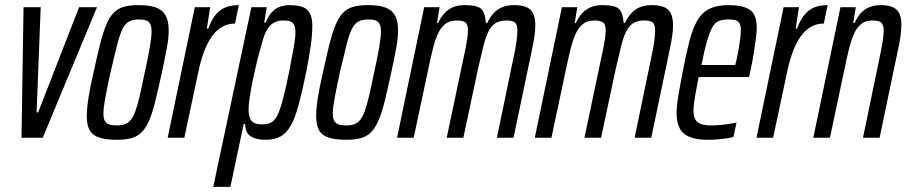

<svg xmlns="http://www.w3.org/2000/svg" viewBox="-20 -538 3545 750"><path d="M64 0 72 -510H139L123 -99H129L289 -510H359L147 0Z M438 8Q396 8 369.5 0Q343 -8 331 -28Q319 -48 319 -85Q319 -114 325.5 -155.5Q332 -197 345 -253Q359 -318 370.5 -364Q382 -410 394.5 -440Q407 -470 423 -487Q439 -504 462.5 -511Q486 -518 520 -518Q563 -518 588.5 -509Q614 -500 626.5 -478.5Q639 -457 639 -418Q639 -390 631.5 -349.5Q624 -309 612 -253Q598 -189 587 -144Q576 -99 563.5 -69.5Q551 -40 535 -23Q519 -6 495.5 1Q472 8 438 8ZM436 -48Q454 -48 467 -52.5Q480 -57 490 -68.5Q500 -80 508.5 -103Q517 -126 525.5 -162.5Q534 -199 545 -253Q559 -316 565.5 -355Q572 -394 572 -415Q572 -434 567 -444Q562 -454 551.5 -458Q541 -462 523 -462Q499 -462 484.5 -454.5Q470 -447 459 -425.5Q448 -404 437.5 -362.5Q427 -321 411 -253Q398 -192 391 -154Q384 -116 384 -94Q384 -76 389.5 -66Q395 -56 406.5 -52Q418 -48 436 -48Z M635 0 741 -510H801L788 -426H793Q808 -465 826 -484.5Q844 -504 866 -511Q888 -518 913 -518L898 -446Q870 -446 847.5 -433Q825 -420 807.5 -395.5Q790 -371 777 -336Q764 -301 755 -258L700 0Z M813 192 962 -510H1022L1012 -450H1018Q1030 -479 1045 -493.5Q1060 -508 1077 -513Q1094 -518 1109 -518Q1141 -518 1161 -511Q1181 -504 1190.5 -486Q1200 -468 1200 -436Q1200 -404 1194 -360.5Q1188 -317 1176 -256Q1160 -178 1146 -126.5Q1132 -75 1115 -46Q1098 -17 1075 -4.5Q1052 8 1018 8Q991 8 972.5 1Q954 -6 945.5 -20Q937 -34 938 -54H932L880 192ZM1002 -52Q1022 -52 1036.5 -58Q1051 -64 1062 -84.5Q1073 -105 1084 -146Q1095 -187 1109 -255Q1121 -317 1127.5 -353.5Q1134 -390 1134 -411Q1134 -431 1129 -441Q1124 -451 1113.5 -454.5Q1103 -458 1086 -458Q1068 -458 1054 -451.5Q1040 -445 1030 -432Q1020 -419 1011 -396Q1006 -379 998 -351Q990 -323 982 -290Q974 -257 967 -222.5Q960 -188 955.5 -158.5Q951 -129 951 -110Q951 -79 963 -65.5Q975 -52 1002 -52Z M1334 8Q1292 8 1265.5 0Q1239 -8 1227 -28Q1215 -48 1215 -85Q1215 -114 1221.5 -155.5Q1228 -197 1241 -253Q1255 -318 1266.5 -364Q1278 -410 1290.5 -440Q1303 -470 1319 -487Q1335 -504 1358.5 -511Q1382 -518 1416 -518Q1459 -518 1484.5 -509Q1510 -500 1522.5 -478.5Q1535 -457 1535 -418Q1535 -390 1527.5 -349.5Q1520 -309 1508 -253Q1494 -189 1483 -144Q1472 -99 1459.5 -69.5Q1447 -40 1431 -23Q1415 -6 1391.5 1Q1368 8 1334 8ZM1332 -48Q1350 -48 1363 -52.5Q1376 -57 1386 -68.5Q1396 -80 1404.5 -103Q1413 -126 1421.5 -162.5Q1430 -199 1441 -253Q1455 -316 1461.5 -355Q1468 -394 1468 -415Q1468 -434 1463 -444Q1458 -454 1447.5 -458Q1437 -462 1419 -462Q1395 -462 1380.5 -454.5Q1366 -447 1355 -425.5Q1344 -404 1333.5 -362.5Q1323 -321 1307 -253Q1294 -192 1287 -154Q1280 -116 1280 -94Q1280 -76 1285.5 -66Q1291 -56 1302.5 -52Q1314 -48 1332 -48Z M1531 0 1637 -510H1697L1687 -448H1691Q1701 -469 1714.5 -484.5Q1728 -500 1747.5 -509Q1767 -518 1796 -518Q1847 -518 1861.5 -501.5Q1876 -485 1878 -448H1883Q1893 -469 1907 -485Q1921 -501 1941 -509.5Q1961 -518 1988 -518Q2033 -518 2052 -500Q2071 -482 2071 -439Q2071 -419 2067.5 -395.5Q2064 -372 2057 -339L1986 0H1921L1984 -304Q1994 -348 1997.5 -375Q2001 -402 2001 -419Q2001 -443 1991 -450.5Q1981 -458 1959 -458Q1932 -458 1915.5 -447.5Q1899 -437 1888 -415Q1877 -393 1868 -356.5Q1859 -320 1847 -268L1790 0H1725L1789 -304Q1799 -348 1803.5 -375.5Q1808 -403 1808 -419Q1808 -444 1797 -451Q1786 -458 1764 -458Q1737 -458 1719.5 -444.5Q1702 -431 1690.5 -405.5Q1679 -380 1670.5 -345.5Q1662 -311 1653 -268L1596 0Z M2069 0 2175 -510H2235L2225 -448H2229Q2239 -469 2252.5 -484.5Q2266 -500 2285.5 -509Q2305 -518 2334 -518Q2385 -518 2399.5 -501.5Q2414 -485 2416 -448H2421Q2431 -469 2445 -485Q2459 -501 2479 -509.5Q2499 -518 2526 -518Q2571 -518 2590 -500Q2609 -482 2609 -439Q2609 -419 2605.5 -395.5Q2602 -372 2595 -339L2524 0H2459L2522 -304Q2532 -348 2535.5 -375Q2539 -402 2539 -419Q2539 -443 2529 -450.5Q2519 -458 2497 -458Q2470 -458 2453.5 -447.5Q2437 -437 2426 -415Q2415 -393 2406 -356.5Q2397 -320 2385 -268L2328 0H2263L2327 -304Q2337 -348 2341.5 -375.5Q2346 -403 2346 -419Q2346 -444 2335 -451Q2324 -458 2302 -458Q2275 -458 2257.5 -444.5Q2240 -431 2228.5 -405.5Q2217 -380 2208.5 -345.5Q2200 -311 2191 -268L2134 0Z M2745 8Q2702 8 2675 -2.5Q2648 -13 2635.5 -36Q2623 -59 2623 -94Q2623 -123 2629.5 -162.5Q2636 -202 2646 -254Q2660 -327 2673 -377.5Q2686 -428 2704.5 -459Q2723 -490 2752 -504Q2781 -518 2825 -518Q2865 -518 2889.5 -509.5Q2914 -501 2925 -482.5Q2936 -464 2936 -431Q2936 -413 2932.5 -385.5Q2929 -358 2923.5 -324.5Q2918 -291 2910 -255L2906 -237H2709Q2700 -191 2694.5 -159Q2689 -127 2689 -105Q2689 -84 2696 -71.5Q2703 -59 2718.5 -53.5Q2734 -48 2756 -48Q2770 -48 2789.5 -49.5Q2809 -51 2828 -54Q2847 -57 2857 -59L2845 -3Q2834 0 2817.5 2.5Q2801 5 2782 6.5Q2763 8 2745 8ZM2720 -284H2852L2858 -308Q2864 -336 2869 -368.5Q2874 -401 2874 -420Q2874 -438 2868.5 -447Q2863 -456 2853 -459Q2843 -462 2827 -462Q2805 -462 2789.5 -456.5Q2774 -451 2763.5 -433Q2753 -415 2742.5 -379.5Q2732 -344 2720 -284Z M2935 0 3041 -510H3101L3088 -426H3093Q3108 -465 3126 -484.5Q3144 -504 3166 -511Q3188 -518 3213 -518L3198 -446Q3170 -446 3147.5 -433Q3125 -420 3107.5 -395.5Q3090 -371 3077 -336Q3064 -301 3055 -258L3000 0Z M3157 0 3263 -510H3323L3313 -448H3318Q3328 -470 3341.5 -485.5Q3355 -501 3375 -509.5Q3395 -518 3421 -518Q3449 -518 3466.5 -510.5Q3484 -503 3492.5 -486.5Q3501 -470 3501 -443Q3501 -422 3497.5 -395.5Q3494 -369 3486 -335L3416 0H3351L3414 -304Q3423 -347 3427.5 -374Q3432 -401 3432 -417Q3432 -434 3427.5 -442.5Q3423 -451 3413.5 -454.5Q3404 -458 3387 -458Q3362 -458 3345 -445Q3328 -432 3316.5 -407Q3305 -382 3296.5 -347.5Q3288 -313 3279 -269L3222 0Z"/></svg>

Font: Saira UltraCondensed Medium
Style: Italic
Weight: 500
Width: 1
Italic angle: -12°
Designer: Hector Gatti with collaboration of the Omnibus-Type team
Foundry: Omnibus-Type
Version: Version 1.101